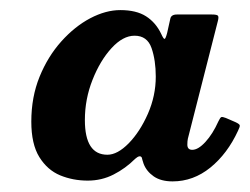

<svg xmlns="http://www.w3.org/2000/svg" viewBox="-20 -822 483 371"><path d="M440 -569.5Q419.5 -525 386.5 -498.2Q353.5 -471.5 313.5 -471.5Q291 -471.5 277 -481.2Q263 -491 257.5 -505.5Q256 -510 255.2 -512.8Q254.5 -515.5 254 -517.5Q250.5 -523.5 241 -515Q222.5 -496.5 199.5 -484.8Q176.5 -473 149.5 -473Q121 -473 96.2 -483.2Q71.5 -493.5 56 -518.5Q40.5 -543.5 40.5 -587Q40.5 -634.5 56.5 -673.8Q72.5 -713 98.5 -742Q124.5 -771 154.5 -786.8Q184.5 -802.5 212.5 -802.5Q243.5 -802.5 262.2 -790.5Q281 -778.5 291.5 -756.5Q296 -746.5 298 -746.8Q300 -747 303 -758.5L309 -785.5Q310.5 -794 322 -794H389Q399.5 -794 401.2 -791.5Q403 -789 401 -781.5L343 -554Q342 -549.5 342 -542.5Q342 -532.5 351.5 -532.5Q363 -532.5 377 -547.8Q391 -563 402 -587.5Q405.5 -595 407.8 -595.8Q410 -596.5 416.5 -594L435 -586Q442.5 -582.5 443.2 -580Q444 -577.5 440 -569.5ZM281 -674Q281 -705.5 272.8 -729.2Q264.5 -753 240 -753Q217.5 -753 195.5 -729Q173.5 -705 158.8 -667.8Q144 -630.5 144 -590Q144 -523 187.5 -523Q207 -523 228.8 -545.2Q250.5 -567.5 265.8 -602.2Q281 -637 281 -674Z"/></svg>

Font: Besley* Condensed
Style: Bold Italic
Weight: 700
Width: 3
Italic angle: -13°
Designer: Owen Earl
Foundry: indestructible type*
Version: Version 3.000; ttfautohint (v1.8.3)